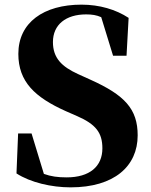

<svg xmlns="http://www.w3.org/2000/svg" viewBox="-20 -787 652 827"><path d="M316 -468C246 -500 208 -537 208 -606C208 -681 264 -725 351 -725C376 -725 396 -722 416 -713L467 -547H525L534 -710C479 -746 409 -767 331 -767C168 -767 59 -690 59 -555C59 -435 130 -368 264 -308L312 -287C392 -252 421 -216 421 -148C421 -70 366 -23 267 -23C229 -23 199 -27 169 -38L116 -212H58L51 -40C111 -1 202 20 284 20C472 20 573 -71 573 -204C573 -317 518 -377 369 -444Z"/></svg>

Font: Noto Serif KR Black
Style: Regular
Weight: 900
Version: Version 1.001;PS 1.001;hotconv 16.6.54;makeotf.lib2.5.65590